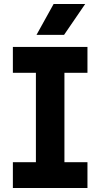

<svg xmlns="http://www.w3.org/2000/svg" viewBox="-20 -933 498 953"><path d="M161.1 -759.8 246.1 -913.1H402.8L297.9 -759.8ZM43.9 0V-127.9H158.2V-571.8H43.9V-700.2H414.1V-571.8H299.8V-127.9H414.1V0Z"/></svg>

Font: SUSE
Style: Bold
Weight: 700
Designer: Rene Bieder
Foundry: SUSE
Version: Version 1.000